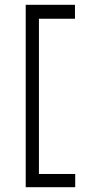

<svg xmlns="http://www.w3.org/2000/svg" viewBox="-20 -690 390 799"><path d="M87 89V-670H292V-612H142V34H293V89Z"/></svg>

Font: Inconsolata ExtraCondensed
Style: Regular
Weight: 400
Width: 2
Monospace: yes
Designer: Raph Levien, Cyreal, Brenton Simpson
Foundry: Raph Levien, Cyreal, Google
Version: Version 3.001; ttfautohint (v1.8.2.53-6de2)